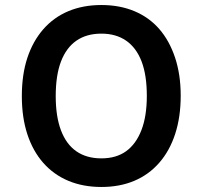

<svg xmlns="http://www.w3.org/2000/svg" viewBox="-20 -735 807 765"><path d="M384 10Q311 10 252.5 -14.5Q194 -39 152.5 -86Q111 -133 89 -200Q67 -267 67 -352Q67 -438 89 -504.5Q111 -571 152.5 -618.5Q194 -666 252.5 -690.5Q311 -715 384 -715Q457 -715 515.5 -690.5Q574 -666 614.5 -619.5Q655 -573 677.5 -505.5Q700 -438 700 -354Q700 -269 678 -201.5Q656 -134 614.5 -86.5Q573 -39 515 -14.5Q457 10 384 10ZM384 -104Q443 -104 482.5 -132.5Q522 -161 543.5 -216.5Q565 -272 565 -353Q565 -436 544 -490.5Q523 -545 482.5 -573Q442 -601 384 -601Q325 -601 284.5 -573Q244 -545 223 -490Q202 -435 202 -352Q202 -271 223 -215.5Q244 -160 284.5 -132Q325 -104 384 -104Z"/></svg>

Font: Nunito Sans 7pt SemiCondensed
Style: Bold
Weight: 700
Width: 4
Designer: Vernon Adams
Foundry: Vernon Adams
Version: Version 3.101;gftools[0.9.27]